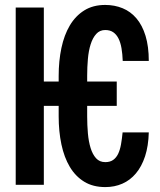

<svg xmlns="http://www.w3.org/2000/svg" viewBox="-20 -741 640 770"><path d="M155.8 -414.1H215.3V-436.5Q215.3 -496.6 226.3 -548.6Q237.3 -600.6 260 -638.9Q282.7 -677.2 317.9 -699.2Q353 -721.2 401.9 -721.2Q439.5 -721.2 471.7 -708Q503.9 -694.8 527.3 -667.2Q550.8 -639.6 563.7 -597.2Q576.7 -554.7 576.7 -496.6H472.2Q471.2 -524.4 467.3 -547.4Q463.4 -570.3 455.3 -586.4Q447.3 -602.5 434.3 -611.6Q421.4 -620.6 401.9 -620.6Q379.9 -620.6 365.7 -604.7Q351.6 -588.9 343.5 -563.2Q335.4 -537.6 332.5 -504.6Q329.6 -471.7 329.6 -437.5V-414.1H448.2V-316.4H329.6V-274.4Q329.6 -239.3 332.5 -206.3Q335.4 -173.3 343.3 -147.7Q351.1 -122.1 365.2 -106.4Q379.4 -90.8 402.3 -90.8Q421.4 -90.8 433.8 -99.6Q446.3 -108.4 453.9 -124.3Q461.4 -140.1 465.3 -162.1Q469.2 -184.1 471.7 -210H576.7Q575.2 -155.3 561.8 -114.3Q548.3 -73.2 525.1 -45.7Q502 -18.1 470.7 -4.4Q439.5 9.3 402.3 9.3Q353 9.3 317.9 -12.2Q282.7 -33.7 260 -71.8Q237.3 -109.9 226.3 -161.9Q215.3 -213.9 215.3 -274.4V-316.4H155.8V0H43V-710.9H155.8Z"/></svg>

Font: Roboto Mono
Style: Regular
Weight: 500
Designer: Google
Version: Version 2.000986; 2015; ttfautohint (v1.3)